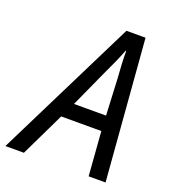

<svg xmlns="http://www.w3.org/2000/svg" viewBox="-187 -816 829 917"><g transform="rotate(20 227.5 -357.5)"><path d="M-56 0H38L146 -224H350L367 0H453L396 -715H299ZM183 -301 267 -486C291 -536 312 -583 328 -624H331C330 -585 334 -532 337 -488L346 -301Z"/></g></svg>

Font: Noto Sans SemiCondensed
Style: Italic
Weight: 400
Width: 4
Italic angle: -12°
Designer: Monotype Design Team
Foundry: Monotype Imaging Inc.
Version: Version 2.013